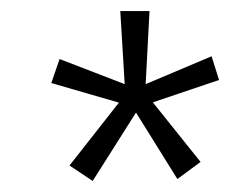

<svg xmlns="http://www.w3.org/2000/svg" viewBox="-20 -743 417 348"><path d="M148 -415 106 -443 195.5 -557 73 -592.5 88 -636 206 -590.5 198 -723H251L244 -590.5L363.5 -641L377 -598L257 -557.5L343.5 -449.5L301.5 -418.5L226.5 -539Z"/></svg>

Font: Public Sans ExtraLight
Style: Italic
Weight: 200
Italic angle: -8°
Designer: The Public Sans project authors (U.S. Web Design System). Libre Franklin designed by Pablo Impallari and Rodrigo Fuenzal
Version: Version 1.007; ttfautohint (v1.8.1) -l 8 -r 50 -G 200 -x 14 